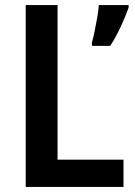

<svg xmlns="http://www.w3.org/2000/svg" viewBox="-20 -734 530 754"><path d="M81 0V-714H206V-107H465V0ZM485 -704Q474 -672 454.5 -630Q435 -588 413 -554H341V-567Q346 -584 351.5 -611Q357 -638 362 -666Q367 -694 368 -714H485Z"/></svg>

Font: Noto Sans Khmer UI SemiCondensed SemiBold
Style: Regular
Weight: 600
Width: 4
Designer: Danh Hong and the Monotype Design Team
Foundry: Monotype Imaging Inc.
Version: Version 2.002; ttfautohint (v1.8.4.7-5d5b)